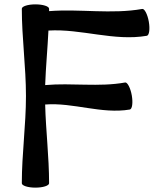

<svg xmlns="http://www.w3.org/2000/svg" viewBox="-20 -840 745 880"><path d="M80 -800C80 -666 99 -534 99 -400C99 -266 80 -134 80 0C80 11 108 20 142 20C177 20 205 11 205 0C205 -121 190 -241 187 -361C316 -371 446 -316 575 -338C586 -340 590 -369 584 -403C578 -437 564 -463 554 -462C433 -440 309 -461 187 -450C190 -533 198 -617 202 -700C352 -709 503 -650 653 -676C664 -678 668 -707 662 -741C656 -775 642 -801 632 -799C491 -774 347 -800 205 -789C205 -793 205 -796 205 -800C205 -811 177 -820 142 -820C108 -820 80 -811 80 -800Z"/></svg>

Font: Nupuram
Style: Bold
Weight: 700
Designer: Santhosh Thottingal (santhosh.thottingal@gmail.com)
Foundry: SMC
Version: Version 1.000